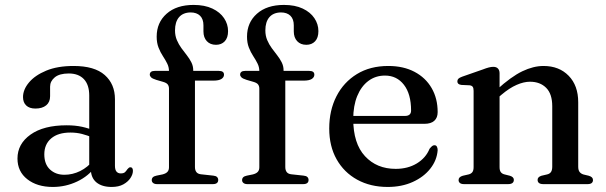

<svg xmlns="http://www.w3.org/2000/svg" viewBox="-20 -748 2460 780"><path d="M349 -61.5V-71.5L342.5 -74.5V-360Q342.5 -403.5 320.8 -426.5Q299 -449.5 259.5 -449.5Q221.5 -449.5 202.5 -433.8Q183.5 -418 183.5 -396V-357Q183.5 -333 167.5 -320Q151.5 -307 124 -307Q99.5 -307 86.5 -319.5Q73.5 -332 73.5 -353.5Q73.5 -384 97.8 -413Q122 -442 167.8 -461Q213.5 -480 279 -480Q364 -480 405.5 -443.2Q447 -406.5 447 -345V-74.5Q447 -58.5 453.2 -51Q459.5 -43.5 470.5 -43.5Q483 -43.5 488.5 -49.2Q494 -55 497.5 -60.5Q500.5 -63.5 503 -66Q505.5 -68.5 509.5 -68.5Q515 -68.5 517.5 -64.5Q520 -60.5 520 -54Q520 -40 510 -24.8Q500 -9.5 481 1Q462 11.5 433.5 11.5Q394 11.5 371.5 -7.2Q349 -26 349 -61.5ZM51 -104Q51 -163.5 104 -201.2Q157 -239 251 -239Q285.5 -239 313.8 -232.8Q342 -226.5 364 -216.5L356 -189.5Q335 -198 313.2 -203.8Q291.5 -209.5 266 -209.5Q216 -209.5 188 -185.8Q160 -162 160 -121Q160 -81 183 -59.5Q206 -38 241.5 -38Q275 -38 305.8 -53.2Q336.5 -68.5 359 -96.5L369.5 -73Q340 -32.5 293.2 -10.5Q246.5 11.5 194.5 11.5Q131 11.5 91 -19.8Q51 -51 51 -104Z M772 -69.5Q772 -56.5 777.8 -49Q783.5 -41.5 796 -40L846.5 -34.5Q857 -33.5 861.8 -28.8Q866.5 -24 866.5 -17Q866.5 0 844.5 0H618Q608 0 602.2 -4.5Q596.5 -9 596.5 -16Q596.5 -23.5 601.2 -28Q606 -32.5 616 -34.5L640.5 -39.5Q654 -43 660.2 -49.8Q666.5 -56.5 666.5 -68.5V-388Q666.5 -398 661.5 -404.8Q656.5 -411.5 642.5 -415.5L615 -423.5Q599 -428.5 593.8 -433.8Q588.5 -439 588.5 -445Q588.5 -452 593.5 -456Q598.5 -460 609 -460H691L666.5 -442V-459Q666.5 -475.5 659.2 -490Q652 -504.5 641.8 -520Q631.5 -535.5 624 -554.8Q616.5 -574 616.5 -599Q616.5 -656.5 656.8 -692.2Q697 -728 766.5 -728Q811.5 -728 842.8 -713.2Q874 -698.5 890.2 -674.2Q906.5 -650 906.5 -621.5Q906.5 -594.5 893 -580.2Q879.5 -566 857.5 -566Q834 -566 820.2 -580.8Q806.5 -595.5 806.5 -620.5V-645Q806.5 -670.5 792.8 -684Q779 -697.5 754 -697.5Q723.5 -697 707.2 -678Q691 -659 691 -624.5Q691 -603 698.5 -585.2Q706 -567.5 717 -552.5Q728 -537.5 739 -523.5Q750 -509.5 757.5 -494.5Q765 -479.5 765 -462.5V-441.5L751 -460H869Q879.5 -460 884.8 -456.2Q890 -452.5 890 -444.5Q890 -434 879.5 -427.2Q869 -420.5 846.5 -420.5H772ZM1139 -69.5Q1139 -56.5 1144.8 -49Q1150.5 -41.5 1163 -40L1213.5 -34.5Q1224 -33.5 1228.8 -28.8Q1233.5 -24 1233.5 -17Q1233.5 0 1211.5 0H985Q975 0 969.2 -4.5Q963.5 -9 963.5 -16Q963.5 -23.5 968.2 -28Q973 -32.5 983 -34.5L1007.5 -39.5Q1021 -43 1027.2 -49.8Q1033.5 -56.5 1033.5 -68.5V-388Q1033.5 -398 1028.5 -404.8Q1023.5 -411.5 1009.5 -415.5L982 -423.5Q966 -428.5 960.8 -433.8Q955.5 -439 955.5 -445Q955.5 -452 960.5 -456Q965.5 -460 976 -460H1058L1033.5 -442V-459Q1033.5 -475.5 1026.2 -490Q1019 -504.5 1008.8 -520Q998.5 -535.5 991 -554.8Q983.5 -574 983.5 -599Q983.5 -656.5 1023.8 -692.2Q1064 -728 1133.5 -728Q1178.5 -728 1209.8 -713.2Q1241 -698.5 1257.2 -674.2Q1273.5 -650 1273.5 -621.5Q1273.5 -594.5 1260 -580.2Q1246.5 -566 1224.5 -566Q1201 -566 1187.2 -580.8Q1173.5 -595.5 1173.5 -620.5V-645Q1173.5 -670.5 1159.8 -684Q1146 -697.5 1121 -697.5Q1090.5 -697 1074.2 -678Q1058 -659 1058 -624.5Q1058 -603 1065.5 -585.2Q1073 -567.5 1084 -552.5Q1095 -537.5 1106 -523.5Q1117 -509.5 1124.5 -494.5Q1132 -479.5 1132 -462.5V-441.5L1118 -460H1236Q1246.5 -460 1251.8 -456.2Q1257 -452.5 1257 -444.5Q1257 -434 1246.5 -427.2Q1236 -420.5 1213.5 -420.5H1139Z M1758 -292.5Q1758 -269.5 1744.2 -257.2Q1730.5 -245 1704.5 -245H1385V-277H1625Q1650 -277 1650 -299Q1650 -366 1621 -403.5Q1592 -441 1544 -441Q1505.5 -441 1476.5 -419.2Q1447.5 -397.5 1431.2 -357.8Q1415 -318 1415 -264.5Q1415 -165 1462.8 -113.5Q1510.5 -62 1587.5 -62Q1637 -62 1673.5 -84.2Q1710 -106.5 1725 -143.5Q1731.5 -151.5 1735.8 -154.8Q1740 -158 1745 -158Q1752 -158 1755 -152Q1758 -146 1758 -138Q1755 -97 1728.2 -63Q1701.5 -29 1656.8 -8.8Q1612 11.5 1555 11.5Q1485 11.5 1431.2 -18Q1377.5 -47.5 1347.5 -100.8Q1317.5 -154 1317.5 -226Q1317.5 -299.5 1346.8 -356.8Q1376 -414 1429.8 -447Q1483.5 -480 1557.5 -480Q1619 -480 1664 -456.2Q1709 -432.5 1733.5 -390.2Q1758 -348 1758 -292.5Z M2009.5 -450.5V-69Q2009.5 -55.5 2014.5 -48.8Q2019.5 -42 2029.5 -39.5L2051.5 -34Q2067.5 -29 2067.5 -17.5Q2067.5 0 2044 0H1865.5Q1854 0 1848.5 -4.5Q1843 -9 1843 -16.5Q1843 -23 1847.2 -27.2Q1851.5 -31.5 1860 -34L1884 -39.5Q1894 -42 1899 -48.8Q1904 -55.5 1904 -69V-379Q1904 -390.5 1900.2 -395.5Q1896.5 -400.5 1887.5 -401.5L1854 -403Q1845 -404.5 1841.5 -408Q1838 -411.5 1838 -417.5Q1838 -424 1842.2 -428.2Q1846.5 -432.5 1857.5 -436.5L1940.5 -465.5Q1956 -471.5 1966 -474Q1976 -476.5 1984 -476.5Q1996.5 -476.5 2003 -469.5Q2009.5 -462.5 2009.5 -450.5ZM1995 -344 1975.5 -364 1997.5 -383Q2057 -437 2102 -458.5Q2147 -480 2188 -480Q2251.5 -480 2290.2 -440.2Q2329 -400.5 2329 -332.5V-71Q2329 -56.5 2334.8 -49.2Q2340.5 -42 2351 -39L2372 -34Q2380.5 -31.5 2384.8 -27.2Q2389 -23 2389 -16.5Q2389 -9 2383.8 -4.5Q2378.5 0 2366.5 0H2187.5Q2164 0 2164 -17.5Q2164 -29 2179.5 -34L2203 -39.5Q2213.5 -42 2218.5 -49.5Q2223.5 -57 2223.5 -71V-316.5Q2223.5 -366.5 2198.8 -391.2Q2174 -416 2133 -416Q2108 -416 2078.8 -403.2Q2049.5 -390.5 2016.5 -362.5Z"/></svg>

Font: Fraunces 12pt
Style: Regular
Weight: 400
Version: Version 1.000;[b76b70a41]